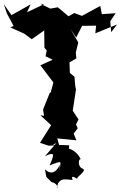

<svg xmlns="http://www.w3.org/2000/svg" viewBox="-21 -760 631 1003"><path d="M560 -592 555 -649 583 -691 511 -686 503 -729 407 -677C393 -682 381 -687 367 -692L337 -675L281 -722L242 -715L190 -740L209 -738L120 -696L139 -737L39 -681L-1 -738L15 -690L50 -624L33 -617L106 -584L145 -555L214 -604L210 -602L211 -511L223 -496L217 -466L254 -448L190 -419L258 -329L244 -277L239 -275L204 -188L209 -155L190 -158L246 -106L188 -14L233 1L288 -1L278 -37L378 -27L364 -62L385 -90L376 -110L389 -136L359 -182L376 -293L372 -312L368 -359L344 -379L342 -434L378 -455L375 -486L388 -538L347 -609L377 -564L408 -625L481 -626L477 -586L590 -632ZM291 101C291 101 264 172 214 125L221 164L248 191C304 205 262 253 283 196C301 174 307 175 358 180C351 158 359 160 382 174C379 162 432 135 413 122C383 114 387 65 403 72C402 85 395 34 338 16C344 14 336 12 338 23L341 -1L254 -4L273 -12L214 56C265 31 265 45 238 104C317 74 291 82 290 141Z"/></svg>

Font: Asimov Aggro
Style: Condensed
Weight: 500
Designer: Google
Version: Version 2.000980; 2014